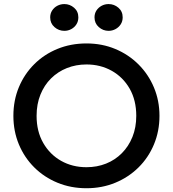

<svg xmlns="http://www.w3.org/2000/svg" viewBox="-20 -934 872 968"><path d="M416 15Q337 15 269.8 -12.8Q202.5 -40.5 152.8 -90Q103 -139.5 75.2 -206Q47.5 -272.5 47.5 -350Q47.5 -428 75.2 -494.5Q103 -561 152.8 -610.5Q202.5 -660 269.8 -687.5Q337 -715 416 -715Q494.5 -715 561.5 -687Q628.5 -659 678.5 -609Q728.5 -559 756.2 -492.8Q784 -426.5 784 -350Q784 -272.5 756.2 -206Q728.5 -139.5 678.5 -90Q628.5 -40.5 561.5 -12.8Q494.5 15 416 15ZM416 -91Q469 -91 514.8 -109.2Q560.5 -127.5 594.5 -161.8Q628.5 -196 647.8 -243.8Q667 -291.5 667 -350Q667 -428.5 633.8 -486.8Q600.5 -545 543.5 -577Q486.5 -609 416 -609Q363 -609 317.2 -590.8Q271.5 -572.5 237.2 -538.5Q203 -504.5 183.8 -456.8Q164.5 -409 164.5 -350Q164.5 -271.5 198 -213.2Q231.5 -155 288.2 -123Q345 -91 416 -91ZM304.5 -778.5Q276 -778.5 254.5 -797.5Q233 -816.5 233 -846.5Q233 -866 243 -881.2Q253 -896.5 269.2 -905Q285.5 -913.5 304.5 -913.5Q332 -913.5 353.5 -895Q375 -876.5 375 -846.5Q375 -826.5 365.2 -811.2Q355.5 -796 339.2 -787.2Q323 -778.5 304.5 -778.5ZM527.5 -778.5Q499.5 -778.5 478 -797.5Q456.5 -816.5 456.5 -846.5Q456.5 -866 466.2 -881Q476 -896 492.2 -904.8Q508.5 -913.5 527.5 -913.5Q555.5 -913.5 577 -895Q598.5 -876.5 598.5 -846.5Q598.5 -826.5 588.5 -811.2Q578.5 -796 562.2 -787.2Q546 -778.5 527.5 -778.5Z"/></svg>

Font: Geologica EX
Style: Regular
Weight: 400
Designer: Sindre Bremnes, Frode Helland
Foundry: Monokrom Skriftforlag AS
Version: Version 1.010;gftools[0.9.28]